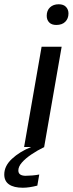

<svg xmlns="http://www.w3.org/2000/svg" viewBox="-80 -689 344 900"><path d="M33 0 115 -470H209L127 0ZM184 -572Q162 -572 150.5 -584Q139 -596 139 -615Q139 -640 154.5 -654.5Q170 -669 195 -669Q218 -669 229.5 -656.5Q241 -644 241 -626Q241 -602 226 -587Q211 -572 184 -572ZM27 191Q-15 191 -37.5 175.5Q-60 160 -60 129Q-60 89 -24 55.5Q12 22 66 0H128Q95 16 67 35Q39 54 22.5 73Q6 92 6 110Q6 123 15 129Q24 135 40 135Q53 135 71 133.5Q89 132 104 129L95 181Q76 186 59 188.5Q42 191 27 191Z"/></svg>

Font: Gantari Medium
Style: Italic
Weight: 500
Italic angle: -10°
Designer: Anugrah Pasau
Foundry: Lafontype
Version: Version 1.000